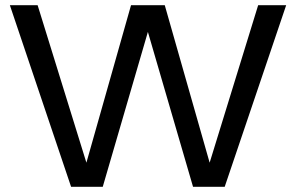

<svg xmlns="http://www.w3.org/2000/svg" viewBox="-20 -720 1140 740"><path d="M1083 -700 846 0H724L550 -597L376 0H254L18 -700H125L313 -93L485 -700H615L788 -93L975 -700Z"/></svg>

Font: Goli
Style: Regular
Weight: 400
Designer: jaikishan Patel
Foundry: MagicType
Version: Version 1.000